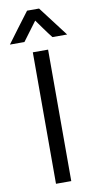

<svg xmlns="http://www.w3.org/2000/svg" viewBox="-108 -936 493 978"><g transform="rotate(-10 139.0 -447.0)"><path d="M66 -739H-9Q19 -778 48.5 -816.5Q78 -855 107 -894H169L287 -739H211Q192 -763 174.5 -787.5Q157 -812 139 -837ZM99 0V-680H178V0Z"/></g></svg>

Font: Palanquin
Style: Regular
Weight: 400
Designer: Pria Ravichandran
Version: Version 1.0.4